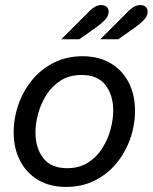

<svg xmlns="http://www.w3.org/2000/svg" viewBox="-20 -726 603 758"><path d="M241 12Q177 12 130.5 -15.5Q84 -43 59 -92Q34 -141 34 -203Q34 -260 53 -314Q72 -368 107.5 -411Q143 -454 193.5 -479Q244 -504 306 -504Q370 -504 416.5 -476.5Q463 -449 488 -400.5Q513 -352 513 -289Q513 -232 494 -178Q475 -124 439.5 -81Q404 -38 353.5 -13Q303 12 241 12ZM245 -62Q293 -62 327.5 -84Q362 -106 384 -141Q406 -176 416.5 -215.5Q427 -255 427 -289Q427 -350 396.5 -390Q366 -430 302 -430Q254 -430 219.5 -408Q185 -386 163 -351Q141 -316 130.5 -277Q120 -238 120 -203Q120 -142 150.5 -102Q181 -62 245 -62ZM222 -571 326 -675Q342 -692 354.5 -699Q367 -706 380 -706Q393 -706 401 -699Q409 -692 409 -680Q409 -662 393 -646Q377 -630 357 -616L293 -571ZM376 -571 480 -675Q496 -692 508.5 -699Q521 -706 534 -706Q547 -706 555 -699Q563 -692 563 -680Q563 -662 547 -646Q531 -630 511 -616L447 -571Z"/></svg>

Font: Atkinson Hyperlegible Next
Style: Italic
Weight: 400
Italic angle: -12°
Designer: Elliott Scott, Megan Eiswerth, Linus Boman, Theodore Petrosky, Letters from Sweden
Foundry: Applied Design Works, Letters from Sweden
Version: Version 2.001